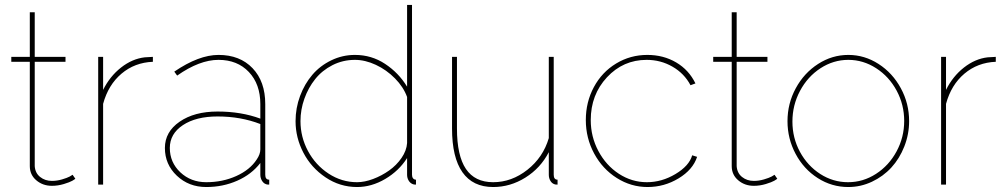

<svg xmlns="http://www.w3.org/2000/svg" viewBox="-20 -750 4082 780"><path d="M286.1 -23.9Q283.7 -21.5 273.7 -15.6Q263.7 -9.8 239.5 -2.4Q215.3 4.9 190.9 4.9Q153.8 4.9 127.4 -17.6Q101.1 -40 101.1 -75.2V-499H25.9V-519H101.1V-700.2H121.1V-519H246.1V-499H121.1V-75.2Q123 -46.9 143.1 -31Q163.1 -15.1 190.9 -15.1Q211.4 -15.1 232.2 -21.2Q252.9 -27.3 262.9 -32.7Q272.9 -38.1 274.9 -40Z M601.1 -499Q527.3 -496.1 473.6 -450.7Q419.9 -405.3 398.9 -328.1V0H378.9V-519H398.9V-384.8Q426.3 -439.9 471.7 -475.6Q517.1 -511.2 567.9 -517.1Q594.2 -519 601.1 -519Z M649.9 -148.9Q649.9 -214.4 709.7 -255.6Q769.5 -296.9 863.8 -296.9Q960 -296.9 1037.6 -268.1V-327.1Q1037.6 -408.2 991 -457.5Q944.3 -506.8 867.7 -506.8Q790.5 -506.8 699.7 -442.9L688 -459Q787.6 -526.9 867.7 -526.9Q954.6 -526.9 1006.1 -472.9Q1057.6 -418.9 1057.6 -327.1V-40Q1057.6 -20 1073.7 -20V0Q1063 0 1060.1 -2Q1050.3 -5.4 1043.9 -16.4Q1037.6 -27.3 1037.6 -40V-87.9Q1002 -41.5 943.8 -15.9Q885.7 9.8 817.9 9.8Q747.1 9.8 698.5 -36.1Q649.9 -82 649.9 -148.9ZM1022.9 -102.1Q1037.6 -123.5 1037.6 -143.1V-246.1Q958 -276.9 863.8 -276.9Q776.4 -276.9 723.1 -241.7Q669.9 -206.5 669.9 -148.9Q669.9 -90.3 712.6 -50Q755.4 -9.8 817.9 -9.8Q884.3 -9.8 939.9 -34.9Q995.6 -60.1 1022.9 -102.1Z M1180.7 -257.8Q1180.7 -311 1199 -360.1Q1217.3 -409.2 1248.8 -446Q1280.3 -482.9 1325.7 -504.9Q1371.1 -526.9 1421.9 -526.9Q1489.3 -526.9 1544.4 -490.5Q1599.6 -454.1 1633.8 -397.9V-730H1653.8V-40Q1653.8 -30.8 1658.2 -25.4Q1662.6 -20 1669.9 -20V0Q1660.6 0 1656.7 -2Q1646 -6.3 1639.9 -16.8Q1633.8 -27.3 1633.8 -40V-107.9Q1600.6 -55.7 1544.9 -22.9Q1489.3 9.8 1430.7 9.8Q1360.8 9.8 1302.5 -29.5Q1244.1 -68.8 1212.4 -129.9Q1180.7 -190.9 1180.7 -257.8ZM1633.8 -168.9V-356Q1619.1 -396.5 1584.7 -431.4Q1550.3 -466.3 1506.8 -486.6Q1463.4 -506.8 1421.9 -506.8Q1373 -506.8 1330.8 -485.4Q1288.6 -463.9 1260.5 -428.7Q1232.4 -393.6 1216.6 -349.1Q1200.7 -304.7 1200.7 -257.8Q1200.7 -193.4 1231.2 -136.5Q1261.7 -79.6 1314.9 -44.7Q1368.2 -9.8 1430.7 -9.8Q1460.9 -9.8 1495.8 -22.9Q1530.8 -36.1 1560.8 -57.4Q1590.8 -78.6 1611.3 -108.4Q1631.8 -138.2 1633.8 -168.9Z M1816.4 -228V-519H1836.4V-228Q1836.4 -117.7 1872.8 -63.7Q1909.2 -9.8 1983.4 -9.8Q2058.6 -9.8 2122.6 -60.3Q2186.5 -110.8 2209.5 -189V-519H2229.5V-40Q2229.5 -20 2245.1 -20V0Q2234.4 0 2231.4 -2Q2221.7 -5.4 2215.6 -16.1Q2209.5 -26.9 2209.5 -40V-131.8Q2175.8 -66.9 2114.5 -28.6Q2053.2 9.8 1983.4 9.8Q1900.9 9.8 1858.6 -50.3Q1816.4 -110.4 1816.4 -228Z M2610.8 9.8Q2543.5 9.8 2485.6 -26.9Q2427.7 -63.5 2393.8 -126.2Q2359.9 -189 2359.9 -262.2Q2359.9 -335.4 2392.6 -396.2Q2425.3 -457 2482.9 -491.9Q2540.5 -526.9 2609.9 -526.9Q2675.3 -526.9 2727.1 -496.3Q2778.8 -465.8 2805.2 -411.1L2785.2 -403.8Q2759.8 -451.7 2711.9 -479.2Q2664.1 -506.8 2606.9 -506.8Q2511.7 -506.8 2445.8 -436Q2379.9 -365.2 2379.9 -262.2Q2379.9 -194.8 2410.9 -136.5Q2441.9 -78.1 2494.4 -43.9Q2546.9 -9.8 2607.9 -9.8Q2668.5 -9.8 2724.1 -43Q2779.8 -76.2 2792 -119.1L2812 -112.8Q2794.9 -60.5 2736.8 -25.4Q2678.7 9.8 2610.8 9.8Z M3137.7 -23.9Q3135.3 -21.5 3125.2 -15.6Q3115.2 -9.8 3091.1 -2.4Q3066.9 4.9 3042.5 4.9Q3005.4 4.9 2979 -17.6Q2952.6 -40 2952.6 -75.2V-499H2877.4V-519H2952.6V-700.2H2972.7V-519H3097.7V-499H2972.7V-75.2Q2974.6 -46.9 2994.6 -31Q3014.6 -15.1 3042.5 -15.1Q3063 -15.1 3083.7 -21.2Q3104.5 -27.3 3114.5 -32.7Q3124.5 -38.1 3126.5 -40Z M3179.2 -257.8Q3179.2 -329.6 3212.9 -391.6Q3246.6 -453.6 3303.5 -490.2Q3360.4 -526.9 3426.3 -526.9Q3492.2 -526.9 3549.1 -490.2Q3606 -453.6 3639.6 -391.6Q3673.3 -329.6 3673.3 -257.8Q3673.3 -204.6 3653.8 -155Q3634.3 -105.5 3601.1 -69.3Q3567.9 -33.2 3522.2 -11.7Q3476.6 9.8 3426.3 9.8Q3358.9 9.8 3302 -26.6Q3245.1 -63 3212.2 -124.8Q3179.2 -186.5 3179.2 -257.8ZM3653.3 -258.8Q3653.3 -324.7 3622.6 -381.8Q3591.8 -439 3539.3 -472.9Q3486.8 -506.8 3426.3 -506.8Q3365.7 -506.8 3313.2 -472.7Q3260.7 -438.5 3230 -380.6Q3199.2 -322.8 3199.2 -255.9Q3199.2 -189.9 3229.7 -133.3Q3260.3 -76.7 3312.3 -43.2Q3364.3 -9.8 3425.3 -9.8Q3486.3 -9.8 3538.8 -43.7Q3591.3 -77.6 3622.3 -135Q3653.3 -192.4 3653.3 -258.8Z M4025.4 -499Q3951.7 -496.1 3897.9 -450.7Q3844.2 -405.3 3823.2 -328.1V0H3803.2V-519H3823.2V-384.8Q3850.6 -439.9 3896 -475.6Q3941.4 -511.2 3992.2 -517.1Q4018.6 -519 4025.4 -519Z"/></svg>

Font: Rawline Thin
Style: Regular
Weight: 250
Designer: Matt McInerney, Pablo Impallari, Rodrigo Fuenzalida
Foundry: Matt McInerney, Pablo Impallari, Rodrigo Fuenzalida
Version: Version 4.020;PS 004.020;hotconv 1.0.88;makeotf.lib2.5.64775